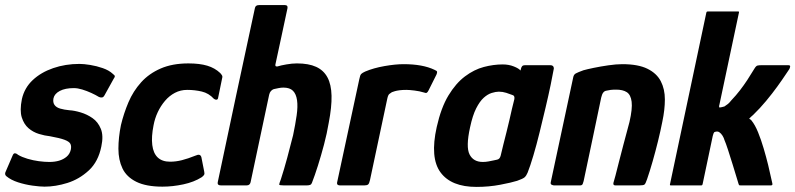

<svg xmlns="http://www.w3.org/2000/svg" viewBox="-33 -728 3123 754"><path d="M16 -116Q20 -127 26.5 -126Q33 -125 38 -120Q53 -111 75 -104.5Q97 -98 119.5 -95Q142 -92 161 -92Q182 -92 199 -97Q216 -102 228.5 -112.5Q241 -123 245 -140Q248 -154 243.5 -163Q239 -172 220.5 -179Q202 -186 163 -193Q143 -195 120 -202Q97 -209 79 -224.5Q61 -240 52.5 -267Q44 -294 53 -339Q63 -383 95.5 -413.5Q128 -444 176 -460.5Q224 -477 279 -477Q296 -477 321 -473Q346 -469 370.5 -460.5Q395 -452 410 -438Q418 -432 418 -428.5Q418 -425 413 -418L377 -353Q371 -341 356 -347Q343 -355 325.5 -363Q308 -371 290 -376.5Q272 -382 257 -382Q223 -382 202 -371Q181 -360 177 -342Q174 -326 181 -316Q188 -306 203.5 -301.5Q219 -297 240 -295Q259 -294 284 -286.5Q309 -279 330.5 -264Q352 -249 363 -222Q374 -195 365 -153Q353 -93 315.5 -58.5Q278 -24 231.5 -9.5Q185 5 142 5Q124 5 95 1Q66 -3 38 -12Q10 -21 -8 -36Q-15 -42 -12 -51Z M605 5Q541 5 502.5 -14Q464 -33 448 -66.5Q432 -100 432 -144Q432 -188 442 -237Q453 -283 471.5 -326.5Q490 -370 521 -404.5Q552 -439 598 -459Q644 -479 707 -479Q751 -479 781 -470Q811 -461 832 -441Q839 -433 840 -429.5Q841 -426 839 -419L824 -346Q823 -337 817.5 -336.5Q812 -336 807 -340Q787 -362 759.5 -368.5Q732 -375 702 -375Q676 -375 654 -363.5Q632 -352 615 -332Q598 -312 586.5 -287.5Q575 -263 570 -236Q561 -191 565 -158.5Q569 -126 586.5 -109.5Q604 -93 635 -93Q658 -93 681.5 -99Q705 -105 735 -117Q754 -126 758 -110L769 -54Q771 -46 768.5 -41.5Q766 -37 759 -32Q729 -13 687 -4Q645 5 605 5Z M822 -12Q858 -183 894.5 -354Q931 -525 968 -696Q970 -708 984 -708Q1009 -708 1034.5 -708Q1060 -708 1086 -708Q1098 -708 1096 -696Q1084 -641 1072.5 -586Q1061 -531 1049 -477Q1047 -469 1051 -467.5Q1055 -466 1060 -468Q1069 -471 1091.5 -475Q1114 -479 1133 -479Q1179 -479 1208.5 -465.5Q1238 -452 1253 -424Q1268 -396 1269 -352Q1270 -308 1258 -246Q1251 -204 1239.5 -160.5Q1228 -117 1215.5 -77.5Q1203 -38 1192 -10Q1190 -4 1185 -2Q1180 0 1173 0Q1150 0 1126.5 0Q1103 0 1080 0Q1064 0 1063.5 -3Q1063 -6 1070 -24Q1083 -64 1095 -108.5Q1107 -153 1118 -197Q1127 -240 1132 -275Q1137 -310 1133.5 -334.5Q1130 -359 1117.5 -371.5Q1105 -384 1080 -384Q1071 -384 1061 -382Q1051 -380 1042 -378Q1036 -376 1031 -370.5Q1026 -365 1024 -356L951 -12Q948 0 936 0H834Q820 0 822 -12Z M1552 -476Q1627 -476 1673 -454Q1683 -450 1683.5 -446Q1684 -442 1681 -435L1650 -373Q1646 -365 1642.5 -363.5Q1639 -362 1631 -365Q1615 -370 1594.5 -372.5Q1574 -375 1563 -375Q1547 -375 1536 -373.5Q1525 -372 1518 -370Q1511 -368 1506 -366Q1501 -363 1496 -359Q1491 -355 1488 -341L1420 -21Q1417 -7 1412.5 -3.5Q1408 0 1399 0H1301Q1296 0 1292.5 -3Q1289 -6 1292 -17L1378 -417Q1381 -433 1385.5 -437.5Q1390 -442 1401 -447Q1434 -461 1477 -468.5Q1520 -476 1552 -476Z M1838 6Q1739 6 1697 -51Q1655 -108 1682 -229Q1699 -305 1728 -353Q1757 -401 1793 -428Q1829 -455 1867 -465Q1905 -475 1941 -475Q1965 -475 1985 -467Q2005 -459 2011 -451L2014 -462Q2017 -469 2020.5 -470.5Q2024 -472 2031 -472H2128Q2142 -472 2142 -459Q2138 -436 2129.5 -395Q2121 -354 2109.5 -305.5Q2098 -257 2086 -208Q2074 -159 2061.5 -117Q2049 -75 2039 -50Q2034 -38 2027.5 -32Q2021 -26 1998 -18Q1976 -11 1931.5 -2.5Q1887 6 1838 6ZM1863 -92Q1874 -92 1885 -94Q1896 -96 1905 -98Q1914 -100 1919 -101Q1924 -102 1927.5 -105.5Q1931 -109 1933 -116Q1938 -138 1944 -161.5Q1950 -185 1956 -209Q1962 -233 1967.5 -256.5Q1973 -280 1977.5 -300.5Q1982 -321 1987 -339Q1988 -346 1986 -350Q1984 -354 1979 -355Q1969 -359 1955 -363.5Q1941 -368 1926 -368Q1914 -368 1898 -363Q1882 -358 1866.5 -344Q1851 -330 1837 -302.5Q1823 -275 1813 -228Q1796 -151 1811 -121.5Q1826 -92 1863 -92Z M2142 0Q2139 0 2133.5 -2.5Q2128 -5 2130 -13Q2152 -116 2174 -218.5Q2196 -321 2218 -424Q2220 -435 2228 -439.5Q2236 -444 2258 -452Q2272 -456 2298.5 -461.5Q2325 -467 2356 -471.5Q2387 -476 2411 -476Q2473 -476 2509.5 -458Q2546 -440 2562 -409Q2578 -378 2578 -337.5Q2578 -297 2568 -250Q2561 -214 2551 -173.5Q2541 -133 2530 -94.5Q2519 -56 2508 -24Q2502 -6 2497.5 -3Q2493 0 2479 0H2383Q2374 0 2376 -10Q2378 -16 2384 -38.5Q2390 -61 2398 -93.5Q2406 -126 2415 -159Q2424 -192 2430.5 -217Q2437 -242 2439 -249Q2451 -301 2447.5 -328.5Q2444 -356 2428.5 -366Q2413 -376 2387 -376Q2374 -376 2365.5 -375Q2357 -374 2349 -372Q2341 -371 2336 -364.5Q2331 -358 2328 -345Q2312 -268 2294.5 -185Q2277 -102 2259 -17Q2258 -12 2255.5 -6Q2253 0 2246 0Z M2598 -4 2741 -679Q2742 -683 2746 -683H2866Q2870 -683 2869 -679L2792 -316Q2791 -314 2791 -310Q2791 -306 2792 -306Q2797 -306 2802.5 -307.5Q2808 -309 2812 -310Q2821 -316 2826 -320Q2831 -324 2839 -334Q2858 -354 2873 -373.5Q2888 -393 2901.5 -413.5Q2915 -434 2930 -459Q2936 -469 2941.5 -470.5Q2947 -472 2959 -472H3062Q3071 -472 3070 -466.5Q3069 -461 3067 -457Q3064 -453 3051.5 -434Q3039 -415 3019.5 -388Q3000 -361 2975.5 -331.5Q2951 -302 2925 -277Q2919 -272 2916 -269Q2913 -266 2909 -262Q2910 -261 2913.5 -259Q2917 -257 2918 -255Q2932 -238 2944 -208.5Q2956 -179 2966 -145Q2976 -111 2983.5 -80.5Q2991 -50 2995 -30Q2999 -10 3000 -8Q3002 0 2995 0Q2992 0 2974 0Q2956 0 2934.5 0Q2913 0 2895.5 0Q2878 0 2875 0Q2871 0 2870 -0.5Q2869 -1 2867 -7Q2867 -7 2860.5 -28.5Q2854 -50 2844.5 -81Q2835 -112 2826 -139.5Q2817 -167 2812 -178Q2810 -186 2804.5 -195Q2799 -204 2791.5 -209Q2784 -214 2772 -209Q2769 -206 2766 -194L2726 -4Q2725 0 2721 0H2601Q2597 0 2598 -4Z"/></svg>

Font: Glory Thin
Style: Bold Italic
Weight: 700
Italic angle: -12°
Version: Version 1.011